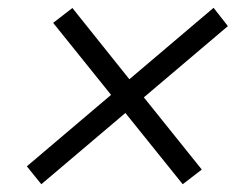

<svg xmlns="http://www.w3.org/2000/svg" viewBox="-20 -582 626 492"><path d="M85.9 -109.9 48.8 -155.8 264.6 -338.9 116.2 -523.4 165.5 -561.5 311.5 -378.9 527.3 -562 564 -515.1 348.6 -332.5 497.1 -147.5 448.2 -109.9 301.3 -292.5Z"/></svg>

Font: Cascadia Code PL Light
Style: Italic
Weight: 300
Italic angle: -10°
Monospace: yes
Designer: Aaron Bell
Foundry: Saja Typeworks
Version: Version 2404.023; ttfautohint (v1.8.4)